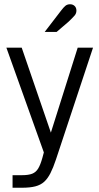

<svg xmlns="http://www.w3.org/2000/svg" viewBox="-20 -720 467 902"><path d="M39 162V103H83Q114 103 131.5 96Q149 89 159.5 71.5Q170 54 179 22L186 -4L10 -496H82L219 -97L345 -496H417L243 29Q230 68 217 93.5Q204 119 187.5 134Q171 149 146 155.5Q121 162 83 162ZM190 -570 266 -669Q278 -685 287 -692.5Q296 -700 309 -700Q322 -700 330.5 -692Q339 -684 339 -670Q339 -657 330.5 -647Q322 -637 302 -618L246 -570Z"/></svg>

Font: Atkinson Hyperlegible Next Light
Style: Regular
Weight: 300
Designer: Elliott Scott, Megan Eiswerth, Linus Boman, Theodore Petrosky, Letters from Sweden
Foundry: Applied Design Works, Letters from Sweden
Version: Version 2.001